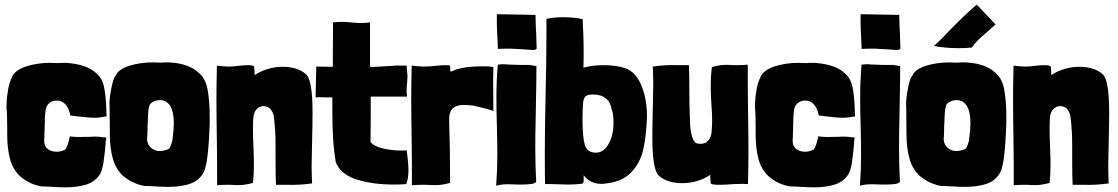

<svg xmlns="http://www.w3.org/2000/svg" viewBox="-20 -787 4803 825"><path d="M405 -32Q385 -4 347.5 7Q310 18 260 18Q241 18 207 16Q175 14 158 14Q103 4 65 -31Q34 -61 22.5 -106Q11 -151 11 -207V-238Q11 -297 8 -322Q8 -363 14 -396Q16 -416 26 -443L32 -456Q31 -455 31 -456Q45 -486 92 -501.5Q139 -517 197 -517Q202 -516 233 -516Q239 -517 258 -517Q270 -517 275 -516Q354 -509 393 -473Q418 -453 426.5 -415.5Q435 -378 437 -313V-302L438 -287Q407 -281 386 -281Q362 -281 304 -288L282 -291Q277 -320 262 -337.5Q247 -355 224 -355Q218 -355 208 -353H209Q195 -348 187 -339Q179 -331 176 -315Q172 -287 172 -242L171 -208Q170 -197 170 -181Q170 -158 185.5 -146.5Q201 -135 224 -135Q243 -135 261 -145Q266 -151 271.5 -167.5Q277 -184 280 -201Q310 -197 342 -199H364L386 -200Q411 -200 424 -197H436Q431 -129 424.5 -88Q418 -47 405 -32Z M675 -518Q681 -519 700 -519Q712 -519 717 -518Q752 -516 783.5 -504.5Q815 -493 834 -474Q863 -451 872 -402Q881 -353 881 -288V-255Q878 -170 871 -112Q864 -54 847 -34Q827 -6 789.5 5Q752 16 702 16Q683 16 649 14Q617 12 600 12Q547 2 507 -33Q476 -63 464 -108.5Q452 -154 452 -211L451 -325Q448 -352 457.5 -403Q467 -454 477 -461Q488 -489 534.5 -504Q581 -519 639 -519Q644 -518 675 -518ZM615 -263 614 -243Q614 -218 612 -188Q613 -166 629 -152Q645 -138 665 -138Q685 -138 705 -147Q711 -150 720 -180L721 -185Q727 -235 727 -258Q727 -282 723 -301Q718 -327 703.5 -342Q689 -357 667 -357Q663 -357 651 -355Q626 -347 622 -333L618 -317Q617 -307 616 -289.5Q615 -272 615 -263Z M1075 -465Q1099 -481 1130.5 -490.5Q1162 -500 1193 -500Q1259 -500 1295 -468Q1323 -443 1323 -303Q1323 -262 1321 -178Q1319 -106 1319 -75Q1319 -41 1321 1Q1266 9 1213 7H1166Q1164 -23 1164 -109V-159Q1164 -208 1162 -230L1161 -236V-243Q1159 -271 1156.5 -287Q1154 -303 1143.5 -317Q1133 -331 1111 -331Q1095 -331 1082 -317Q1069 -303 1068 -275Q1067 -260 1067 -229Q1067 -204 1069 -156Q1071 -106 1071 -81Q1071 -36 1067 -1Q1040 6 1023.5 7.5Q1007 9 987 8Q978 7 958 7Q935 7 913 9Q913 -111 912 -169Q910 -299 910 -366Q910 -415 912 -505Q944 -501 962 -501Q979 -501 995 -503L1012 -505Q1034 -507 1046 -507Q1070 -507 1072 -500Q1074 -488 1074 -465V-464Q1075 -464 1074.5 -464.5Q1074 -465 1075 -465Z M1571 -499Q1623 -501 1663 -504L1677 -505Q1684 -506 1691.5 -505.5Q1699 -505 1704 -505H1727Q1731 -465 1731 -459Q1731 -454 1729 -428L1728 -417L1727 -395Q1727 -388 1729 -372H1573Q1573 -213 1572 -177Q1587 -158 1626 -149Q1665 -140 1707 -140L1728 -141V-132L1729 -128V-129Q1735 -87 1735 -54Q1735 -22 1726 4Q1700 6 1673 6Q1582 6 1513.5 -15.5Q1445 -37 1423 -89Q1414 -143 1411 -196.5Q1408 -250 1408 -319V-369Q1395 -368 1384.5 -368.5Q1374 -369 1366 -369H1336L1339 -501Q1366 -500 1410 -500L1411 -691Q1433 -693 1449 -693Q1465 -693 1487 -691L1494 -690Q1518 -688 1531 -688Q1550 -688 1570 -691V-509Z M1942 -489Q1984 -502 2051 -502Q2100 -502 2100 -497L2099 -445L2100 -310L2073 -319L2015 -333Q1991 -336 1972 -336Q1941 -336 1925 -321Q1909 -306 1910 -269Q1914 -146 1914 -1Q1888 6 1871 7.5Q1854 9 1828 8Q1818 7 1796 7Q1772 7 1750 9Q1750 -111 1749 -169Q1747 -299 1747 -366Q1747 -415 1749 -505Q1781 -501 1799 -501Q1825 -501 1850 -504Q1874 -507 1897 -507Q1914 -507 1914 -504L1915 -480V-479Q1920 -480 1927.5 -483.5Q1935 -487 1942 -489Z M2282 -678Q2282 -668 2284 -642L2286 -578Q2281 -572 2270 -572Q2263 -572 2251 -573.5Q2239 -575 2231 -575Q2219 -575 2193 -577Q2183 -578 2159 -578Q2133 -578 2119 -577Q2119 -598 2117 -632L2116 -648Q2114 -692 2115 -726L2281 -723Q2281 -696 2282 -678ZM2283 -351 2282 -295Q2280 -203 2280 -157Q2280 -71 2284 -6Q2279 1 2263.5 3.5Q2248 6 2221 6Q2190 6 2178 5Q2139 3 2112 11Q2117 -56 2117 -124Q2117 -166 2115 -248Q2113 -316 2113 -366Q2113 -440 2119 -509Q2133 -511 2143 -511Q2152 -511 2157 -510Q2219 -507 2254 -508L2285 -503Q2285 -451 2283 -351Z M2488 -555 2487 -496Q2525 -507 2574 -507Q2631 -507 2669 -493Q2714 -475 2737 -417.5Q2760 -360 2760 -285Q2757 -202 2744 -144.5Q2731 -87 2692 -46Q2653 -5 2578 2H2579Q2574 3 2564 3Q2516 3 2488 -34V-9Q2488 -3 2483 2Q2456 6 2421 6L2350 4H2322Q2321 -35 2321 -122Q2321 -238 2324 -362Q2328 -530 2328 -638V-706Q2361 -713 2401 -713Q2432 -713 2458 -709.5Q2484 -706 2484 -703V-692Q2485 -684 2486.5 -638.5Q2488 -593 2488 -555ZM2529 -381Q2506 -381 2497 -374Q2488 -367 2485.5 -346Q2483 -325 2483 -271Q2483 -198 2493 -164.5Q2503 -131 2540 -131Q2574 -131 2595 -168.5Q2616 -206 2616 -257Q2616 -297 2610 -313L2615 -310L2609 -314Q2604 -347 2583.5 -364Q2563 -381 2529 -381Z M3032 -36 3030 -35H3031Q3007 -19 2976 -9.5Q2945 0 2913 0Q2847 0 2811 -32Q2783 -57 2783 -197Q2783 -238 2785 -322Q2787 -394 2787 -425Q2787 -459 2785 -501Q2838 -509 2893 -507H2940Q2942 -477 2942 -391Q2942 -335 2944 -291Q2945 -278 2945 -257Q2949 -190 2969 -173Q2977 -169 2991 -169Q3009 -169 3022.5 -182Q3036 -195 3038 -225Q3040 -253 3040 -266Q3040 -300 3037 -336Q3036 -348 3035 -371.5Q3034 -395 3034 -413Q3034 -465 3039 -499Q3065 -506 3081 -507.5Q3097 -509 3117 -508Q3126 -507 3148 -507Q3171 -507 3193 -509Q3193 -389 3194 -331Q3196 -201 3196 -134Q3196 -86 3194 4L3170 3Q3149 3 3131 4Q3101 7 3069 7Q3034 7 3034 0Q3032 -13 3032 -35Z M3621 -32Q3601 -4 3563.5 7Q3526 18 3476 18Q3457 18 3423 16Q3391 14 3374 14Q3319 4 3281 -31Q3250 -61 3238.5 -106Q3227 -151 3227 -207V-238Q3227 -297 3224 -322Q3224 -363 3230 -396Q3232 -416 3242 -443L3248 -456Q3247 -455 3247 -456Q3261 -486 3308 -501.5Q3355 -517 3413 -517Q3418 -516 3449 -516Q3455 -517 3474 -517Q3486 -517 3491 -516Q3570 -509 3609 -473Q3634 -453 3642.5 -415.5Q3651 -378 3653 -313V-302L3654 -287Q3623 -281 3602 -281Q3578 -281 3520 -288L3498 -291Q3493 -320 3478 -337.5Q3463 -355 3440 -355Q3434 -355 3424 -353H3425Q3411 -348 3403 -339Q3395 -331 3392 -315Q3388 -287 3388 -242L3387 -208Q3386 -197 3386 -181Q3386 -158 3401.5 -146.5Q3417 -135 3440 -135Q3459 -135 3477 -145Q3482 -151 3487.5 -167.5Q3493 -184 3496 -201Q3526 -197 3558 -199H3580L3602 -200Q3627 -200 3640 -197H3652Q3647 -129 3640.5 -88Q3634 -47 3621 -32Z M3845 -678Q3845 -668 3847 -642L3849 -578Q3844 -572 3833 -572Q3826 -572 3814 -573.5Q3802 -575 3794 -575Q3782 -575 3756 -577Q3746 -578 3722 -578Q3696 -578 3682 -577Q3682 -598 3680 -632L3679 -648Q3677 -692 3678 -726L3844 -723Q3844 -696 3845 -678ZM3846 -351 3845 -295Q3843 -203 3843 -157Q3843 -71 3847 -6Q3842 1 3826.5 3.5Q3811 6 3784 6Q3753 6 3741 5Q3702 3 3675 11Q3680 -56 3680 -124Q3680 -166 3678 -248Q3676 -316 3676 -366Q3676 -440 3682 -509Q3696 -511 3706 -511Q3715 -511 3720 -510Q3782 -507 3817 -508L3848 -503Q3848 -451 3846 -351Z M4224 -652Q4168 -605 4157 -583Q4136 -580 4095 -580Q4067 -580 4037.5 -583Q4008 -586 3993 -590Q4017 -610 4060 -656Q4134 -732 4177 -767L4258 -682ZM4098 -518Q4104 -519 4123 -519Q4135 -519 4140 -518Q4175 -516 4206.5 -504.5Q4238 -493 4257 -474Q4286 -451 4295 -402Q4304 -353 4304 -288V-255Q4301 -170 4294 -112Q4287 -54 4270 -34Q4250 -6 4212.5 5Q4175 16 4125 16Q4106 16 4072 14Q4040 12 4023 12Q3970 2 3930 -33Q3899 -63 3887 -108.5Q3875 -154 3875 -211L3874 -325Q3871 -352 3880.5 -403Q3890 -454 3900 -461Q3911 -489 3957.5 -504Q4004 -519 4062 -519Q4067 -518 4098 -518ZM4038 -263 4037 -243Q4037 -218 4035 -188Q4036 -166 4052 -152Q4068 -138 4088 -138Q4108 -138 4128 -147Q4134 -150 4143 -180L4144 -185Q4150 -235 4150 -258Q4150 -282 4146 -301Q4141 -327 4126.5 -342Q4112 -357 4090 -357Q4086 -357 4074 -355Q4049 -347 4045 -333L4041 -317Q4040 -307 4039 -289.5Q4038 -272 4038 -263Z M4498 -465Q4522 -481 4553.5 -490.5Q4585 -500 4616 -500Q4682 -500 4718 -468Q4746 -443 4746 -303Q4746 -262 4744 -178Q4742 -106 4742 -75Q4742 -41 4744 1Q4689 9 4636 7H4589Q4587 -23 4587 -109V-159Q4587 -208 4585 -230L4584 -236V-243Q4582 -271 4579.5 -287Q4577 -303 4566.5 -317Q4556 -331 4534 -331Q4518 -331 4505 -317Q4492 -303 4491 -275Q4490 -260 4490 -229Q4490 -204 4492 -156Q4494 -106 4494 -81Q4494 -36 4490 -1Q4463 6 4446.5 7.5Q4430 9 4410 8Q4401 7 4381 7Q4358 7 4336 9Q4336 -111 4335 -169Q4333 -299 4333 -366Q4333 -415 4335 -505Q4367 -501 4385 -501Q4402 -501 4418 -503L4435 -505Q4457 -507 4469 -507Q4493 -507 4495 -500Q4497 -488 4497 -465V-464Q4498 -464 4497.5 -464.5Q4497 -465 4498 -465Z"/></svg>

Font: Londrina Solid Black
Style: Regular
Weight: 900
Designer: Marcelo Magalhaes
Foundry: Marcelo Magalhães
Version: Version 1.002